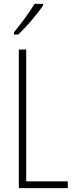

<svg xmlns="http://www.w3.org/2000/svg" viewBox="-20 -969 387 989"><path d="M202 -941V-949H158C127 -898 95 -856 52 -803V-791H74C113 -828 171 -894 202 -941ZM77 0H329V-35H115V-714H77Z"/></svg>

Font: Noto Sans Kannada ExtraCondensed ExtraLight
Style: Regular
Weight: 200
Width: 2
Designer: Jelle Bosma - Monotype Design Team
Foundry: Monotype Imaging Inc.
Version: Version 2.005